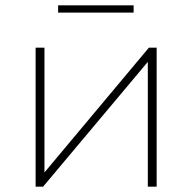

<svg xmlns="http://www.w3.org/2000/svg" viewBox="-20 -697 717 717"><path d="M113 0V-519H146V-53L536 -519H565V0H532V-466L141 0ZM197 -650V-677H479V-650Z"/></svg>

Font: Montserrat ExtraLight
Style: Regular
Weight: 200
Designer: Julieta Ulanovsky
Foundry: Julieta Ulanovsky
Version: Version 9.000; ttfautohint (v1.8.4.7-5d5b)